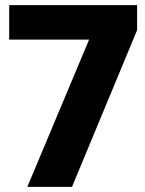

<svg xmlns="http://www.w3.org/2000/svg" viewBox="-20 -732 569 752"><path d="M262 0H87L329 -577H16V-712H517V-614Z"/></svg>

Font: Metropolitano
Style: Bold
Weight: 700
Designer: Fonts by Alex Slobzheninov & Chris M. Simpson / Changes by Cristiano Sobral
Foundry: Fonts by Alex Slobzheninov & Chris M. Simpson / Changes by Cristiano Sobral
Version: Version 1.00;August 30, 2020;FontCreator 13.0.0.2681 64-bit